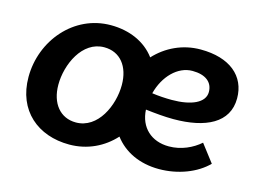

<svg xmlns="http://www.w3.org/2000/svg" viewBox="-78 -667 1111 816"><g transform="rotate(15 477.5 -259.0)"><path d="M278 8C358 8 427 -26 476 -80C519 -23 588 10 673 10C757 10 837 -21 885 -70L826 -147C792 -117 743 -94 689 -94C612 -94 559 -142 555 -220C598 -215 639 -211 678 -211C819 -211 917 -258 917 -366C917 -464 843 -527 714 -527C635 -527 565 -493 515 -439C472 -497 401 -528 319 -528C156 -528 37 -385 37 -225C37 -77 140 8 278 8ZM281 -90C212 -90 168 -144 168 -226C168 -315 219 -430 316 -430C386 -430 429 -376 429 -294C429 -204 378 -90 281 -90ZM563 -294C583 -372 639 -430 704 -430C762 -430 794 -404 794 -361C794 -314 736 -288 650 -288C622 -288 591 -290 563 -294Z"/></g></svg>

Font: Fixel Text 20240404 SemiBold
Style: Italic
Weight: 600
Width: 4
Italic angle: -10°
Designer: AlfaBravo + MacPaw
Foundry: Kyrylo Tkachov, Marchela Mozhyna, Serhii Makarenko, Maria Weinstein, Zakhar Kryvoshyya
Version: Version 1.211;Glyphs 3.2 (3225)